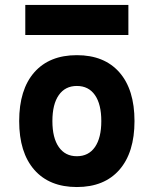

<svg xmlns="http://www.w3.org/2000/svg" viewBox="-20 -752 626 782"><path d="M293 9.8Q181.2 9.8 119.6 -60.5Q58.1 -130.9 58.1 -258.8Q58.1 -387.2 119.6 -457.3Q181.2 -527.3 293 -527.3Q404.8 -527.3 466.3 -457.3Q527.8 -387.2 527.8 -258.8Q527.8 -130.9 466.3 -60.5Q404.8 9.8 293 9.8ZM293 -115.7Q340.8 -115.7 366.7 -153.1Q392.6 -190.4 392.6 -258.8Q392.6 -327.6 366.7 -364.7Q340.8 -401.9 293 -401.9Q245.6 -401.9 219.5 -364.7Q193.4 -327.6 193.4 -258.8Q193.4 -190.4 219.5 -153.1Q245.6 -115.7 293 -115.7ZM83 -609.4V-731.9H502.9V-609.4Z"/></svg>

Font: Cascadia Code NF
Style: Bold
Weight: 700
Monospace: yes
Designer: Aaron Bell
Foundry: Saja Typeworks
Version: Version 2404.023; ttfautohint (v1.8.4)